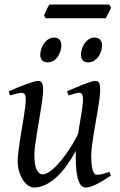

<svg xmlns="http://www.w3.org/2000/svg" viewBox="-20 -819 539 859"><path d="M476.1 -33.2Q436.5 -6.8 408.9 6.6Q381.3 20 362.8 20Q354.5 20 346.7 14.2Q338.9 8.3 332.5 -7.3Q326.2 -22.9 322.5 -50Q318.8 -77.1 318.8 -119.1Q318.8 -124.5 319.1 -131.1Q319.3 -137.7 319.8 -144.5Q299.8 -107.9 277.8 -77.6Q255.9 -47.4 231.9 -25.6Q208 -3.9 182.6 8.1Q157.2 20 130.9 20Q121.1 20 108.6 12.5Q96.2 4.9 85.2 -10.3Q74.2 -25.4 66.7 -47.9Q59.1 -70.3 59.1 -100.1Q59.1 -114.7 61.8 -137.2Q64.5 -159.7 68.4 -185.5Q72.3 -211.4 77.1 -239.3Q82 -267.1 85.9 -292.5Q89.8 -317.9 92.5 -338.4Q95.2 -358.9 95.2 -371.1Q95.2 -382.3 93.8 -388.9Q92.3 -395.5 89.6 -398.7Q86.9 -401.9 83.3 -402.8Q79.6 -403.8 75.2 -403.8Q70.8 -403.8 62.5 -401.9Q54.2 -399.9 45.9 -397.7Q37.6 -395.5 31.2 -393.8Q24.9 -392.1 24.9 -392.1L19 -410.2Q39.6 -419.4 60.3 -428Q81.1 -436.5 98.6 -442.9Q116.2 -449.2 129.6 -453.1Q143.1 -457 148.9 -457Q163.1 -457 168 -447.8Q172.9 -438.5 172.9 -416Q172.9 -401.9 169.9 -378.9Q167 -356 162.6 -328.6Q158.2 -301.3 153.3 -272Q148.4 -242.7 144 -215.3Q139.6 -188 136.7 -165Q133.8 -142.1 133.8 -127.9Q133.8 -81.1 143.8 -60.1Q153.8 -39.1 171.9 -39.1Q181.6 -39.1 197.8 -48.6Q213.9 -58.1 234.4 -79.3Q254.9 -100.6 279.1 -134.8Q303.2 -168.9 329.1 -218.8Q332.5 -241.2 336.4 -263.7Q340.3 -286.1 343.5 -306.2Q346.7 -326.2 348.9 -343Q351.1 -359.9 351.1 -371.1Q351.1 -382.3 349.9 -388.9Q348.6 -395.5 346.2 -398.7Q343.8 -401.9 340.6 -402.8Q337.4 -403.8 333 -403.8Q328.6 -403.8 321 -401.9Q313.5 -399.9 305.9 -397.7Q298.3 -395.5 292.7 -393.8Q287.1 -392.1 287.1 -392.1L279.8 -410.2Q300.3 -419.4 320.3 -428Q340.3 -436.5 357.2 -442.9Q374 -449.2 386.7 -453.1Q399.4 -457 405.8 -457Q419.4 -457 423.8 -447.8Q428.2 -438.5 428.2 -416Q428.2 -401.9 425.3 -379.2Q422.4 -356.4 418 -329.3Q413.6 -302.2 408.2 -272.7Q402.8 -243.2 398.4 -215.6Q394 -188 391.1 -164.1Q388.2 -140.1 388.2 -124Q388.2 -79.6 394.5 -58.3Q400.9 -37.1 413.1 -37.1Q425.8 -37.1 438.7 -40.3Q451.7 -43.5 469.2 -50.8L476.1 -33.2ZM254.4 -616.2Q254.4 -602.5 250 -589.1Q245.6 -575.7 237.8 -564.7Q230 -553.7 218.5 -546.9Q207 -540 193.4 -540Q177.7 -540 168.9 -548.8Q160.2 -557.6 160.2 -574.2Q160.2 -587.4 164.8 -600.8Q169.4 -614.3 177.5 -625.5Q185.5 -636.7 197 -643.8Q208.5 -650.9 222.2 -650.9Q237.3 -650.9 245.8 -641.8Q254.4 -632.8 254.4 -616.2ZM436.5 -616.2Q436.5 -602.5 432.1 -589.1Q427.7 -575.7 419.7 -564.7Q411.6 -553.7 400.1 -546.9Q388.7 -540 374.5 -540Q359.4 -540 350.8 -548.8Q342.3 -557.6 342.3 -574.2Q342.3 -587.4 346.7 -600.8Q351.1 -614.3 358.9 -625.5Q366.7 -636.7 377.9 -643.8Q389.2 -650.9 403.3 -650.9Q418.5 -650.9 427.5 -641.8Q436.5 -632.8 436.5 -616.2ZM477.1 -786.6Q475.6 -781.2 472.4 -774.4Q469.2 -767.6 465.6 -760.7Q461.9 -753.9 458.5 -747.6Q455.1 -741.2 452.6 -737.3H184.6L176.8 -749Q178.7 -753.9 181.6 -760.5Q184.6 -767.1 187.7 -773.9Q190.9 -780.8 194.3 -787.4Q197.8 -793.9 200.7 -798.8H467.8L477.1 -786.6Z"/></svg>

Font: Gentium
Style: Italic
Weight: 400
Italic angle: -7°
Designer: J. Victor Gaultney
Version: Version 1.02; 2005; OFL release